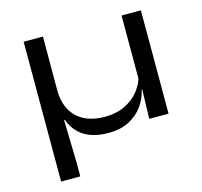

<svg xmlns="http://www.w3.org/2000/svg" viewBox="-96 -584 904 859"><g transform="rotate(-15 356.0 -154.0)"><path d="M627.5 -478.5V0H538L542 -144L538 -154.5V-478.5ZM173.5 -232Q173.5 -188 186.5 -155.5Q199.5 -123 223 -101.8Q246.5 -80.5 278.5 -70.2Q310.5 -60 349 -60Q402 -60 442.2 -79.2Q482.5 -98.5 508.2 -131Q534 -163.5 542.5 -203L556.5 -135H539Q531 -95.5 506.8 -61.8Q482.5 -28 442.8 -7Q403 14 347 14Q303 14 268.5 2.5Q234 -9 209.8 -33Q185.5 -57 172 -93H168.5L173.5 102V169H84.5V-478.5H174Z"/></g></svg>

Font: Anek Latin Expanded
Style: Regular
Weight: 400
Width: 7
Designer: Yesha Goshar
Foundry: Ek Type
Version: Version 1.003